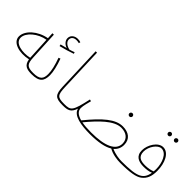

<svg xmlns="http://www.w3.org/2000/svg" viewBox="58 -1469 2242 2242"><g transform="rotate(45 1179.5 -348.0)"><path d="M466 5C474 5 480 -2 480 -8C480 -14 477 -19 469 -19C367 -19 348 -46 343 -149L325 -506H301L305 -428C162 -403 50 -300 50 -203C50 -106 187 -66 323 -97C337 -9 390 5 466 5ZM75 -207C75 -291 186 -384 306 -403L320 -127V-120C215 -96 75 -116 75 -207Z M466 -459C521 -472 599 -495 648 -513L641 -533C623 -526 601 -518 576 -511C527 -522 488 -550 488 -590C488 -621 510 -648 558 -648C573 -648 588 -646 601 -642L606 -662C593 -667 575 -670 558 -670C511 -670 466 -642 466 -590C466 -552 496 -516 542 -502C517 -495 495 -489 461 -481Z M466 5C595 5 628 -45 628 -140C628 -194 609 -276 577 -363L554 -354C587 -262 604 -192 604 -135C604 -57 579 -19 470 -19Z M979 5C987 5 993 -2 993 -8C993 -14 990 -19 982 -19C870 -19 855 -38 850 -165L830 -714H807L827 -154C832 -23 858 5 979 5Z M1624 -454C1638 -454 1650 -466 1650 -480C1650 -495 1638 -507 1624 -507C1609 -507 1597 -495 1597 -480C1597 -466 1609 -454 1624 -454Z M1442 18C1581 18 1678 -2 1739 -40C1798 -4 1885 5 1928 5C1936 5 1942 -2 1942 -8C1942 -14 1939 -19 1931 -19C1889 -19 1822 -27 1760 -55C1798 -87 1816 -128 1816 -177C1816 -271 1749 -319 1653 -319C1533 -319 1417 -219 1258 -24C1186 -43 1153 -77 1153 -123C1153 -164 1173 -229 1181 -263L1158 -269C1106 -33 1091 -19 983 -19L979 5C1065 5 1106 -7 1135 -95C1154 -3 1303 18 1442 18ZM1651 -295C1734 -295 1792 -251 1792 -174C1792 -63 1669 -6 1439 -6C1377 -6 1325 -10 1284 -18C1403 -160 1531 -295 1651 -295Z M2208 -616C2222 -616 2234 -628 2234 -642C2234 -657 2222 -669 2208 -669C2193 -669 2181 -657 2181 -642C2181 -628 2193 -616 2208 -616ZM2103 -616C2117 -616 2129 -628 2129 -642C2129 -657 2117 -669 2103 -669C2088 -669 2076 -657 2076 -642C2076 -628 2088 -616 2103 -616Z M1928 5C2095 5 2179 -11 2226 -46C2287 -91 2304 -155 2304 -235C2304 -365 2249 -481 2158 -481C2074 -481 2006 -368 2006 -278C2006 -182 2074 -156 2155 -156C2196 -156 2243 -161 2275 -176C2264 -105 2234 -77 2210 -61C2157 -26 2057 -19 1932 -19ZM2030 -283C2030 -364 2095 -456 2154 -456C2236 -456 2280 -342 2280 -241C2280 -227 2279 -214 2278 -202C2249 -189 2202 -180 2159 -180C2088 -180 2030 -194 2030 -283Z"/></g></svg>

Font: Noto Sans Arabic Thin
Style: Regular
Weight: 100
Designer: Monotype Design Team, Nadine Chahine, Nizar Qandah and Khaled Hosny
Foundry: Monotype Imaging Inc.
Version: Version 2.012